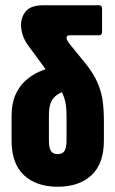

<svg xmlns="http://www.w3.org/2000/svg" viewBox="-20 -704 439 730"><path d="M199 6Q118 6 71 -38Q24 -82 24 -169V-263Q24 -310 38.5 -343Q53 -376 77 -397.5Q101 -419 129.5 -431.5Q158 -444 186 -450L248 -366Q216 -356 198 -344Q180 -332 173 -313.5Q166 -295 166 -266V-170Q166 -141 174 -129.5Q182 -118 199 -118Q217 -118 225 -129.5Q233 -141 233 -170V-259Q233 -294 228.5 -315.5Q224 -337 214.5 -354.5Q205 -372 190 -391L85 -534Q73 -551 66.5 -570.5Q60 -590 60 -609Q60 -640 79 -662Q98 -684 145 -684H357Q368 -684 368 -671V-583Q368 -570 357 -570H245Q233 -570 233 -560Q233 -555 236 -550.5Q239 -546 243 -539L300 -469Q334 -428 350 -391.5Q366 -355 370.5 -319.5Q375 -284 375 -246V-169Q375 -82 328 -38Q281 6 199 6Z"/></svg>

Font: Sofia Sans Extra Condensed Black
Style: Regular
Weight: 900
Designer: Botio Nikoltchev, Ani Petrova
Foundry: lettersoup
Version: Version 4.101